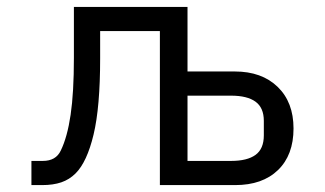

<svg xmlns="http://www.w3.org/2000/svg" viewBox="-20 -536 940 556"><path d="M104 -70Q142 -70 156 -100Q175 -139 184.5 -203.5Q194 -268 194 -369V-516H523V-329H660Q738 -329 784 -284.5Q830 -240 830 -164Q830 -87 785 -43.5Q740 0 661 0H443V-446H270V-367Q270 -226 251 -146.5Q232 -67 199 -34Q181 -16 157.5 -8Q134 0 102 0H71V-70ZM744 -144V-186Q744 -224 720 -241.5Q696 -259 649 -259H523V-70H649Q696 -70 720 -87.5Q744 -105 744 -144Z"/></svg>

Font: iA Writer Quattro V
Style: Regular
Weight: 400
Designer: Mike Abbink, Paul van der Laan, Pieter van Rosmalen, Oliver Reichenstein
Foundry: Information Architects Inc.
Version: Version 2.000